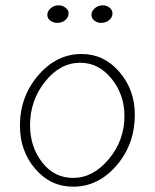

<svg xmlns="http://www.w3.org/2000/svg" viewBox="-20 -696 582 722"><path d="M195 -610Q180 -610 169 -618.5Q158 -627 158 -640Q158 -654 170.5 -665Q183 -676 201 -676Q215 -676 226.5 -667Q238 -658 238 -646Q238 -631 225.5 -620.5Q213 -610 195 -610ZM360 -610Q346 -610 335 -618.5Q324 -627 324 -640Q324 -654 336.5 -665Q349 -676 367 -676Q381 -676 392 -667Q403 -658 403 -646Q403 -631 390.5 -620.5Q378 -610 360 -610ZM255 6Q170 6 112.5 -61Q55 -128 55 -223Q55 -333 124 -413Q193 -493 287 -493Q371 -493 429 -425.5Q487 -358 487 -265Q487 -154 418.5 -74Q350 6 255 6ZM255 -27Q330 -27 389 -97.5Q448 -168 448 -260Q448 -340 399.5 -400Q351 -460 282 -460Q206 -460 149.5 -389Q93 -318 93 -225Q93 -144 138.5 -85.5Q184 -27 255 -27Z"/></svg>

Font: Comic Neue Light
Style: Regular
Weight: 300
Designer: Craig Rozynski
Foundry: Craig Rozynski
Version: Version 2.003